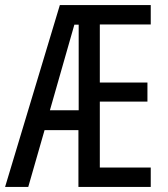

<svg xmlns="http://www.w3.org/2000/svg" viewBox="-22 -734 658 754"><path d="M570 0H286V-223H153L89 0H-2L213 -714H570V-638H370V-410H557V-335H370V-76H570ZM174 -301H287V-637H270Z"/></svg>

Font: Noto Sans Kannada ExtraCondensed
Style: Regular
Weight: 400
Width: 2
Designer: Jelle Bosma - Monotype Design Team
Foundry: Monotype Imaging Inc.
Version: Version 2.005; ttfautohint (v1.8.4.7-5d5b)